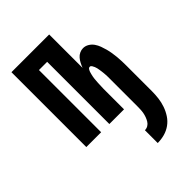

<svg xmlns="http://www.w3.org/2000/svg" viewBox="-222 -615 943 943"><g transform="rotate(-45 250.0 -143.0)"><path d="M301 234V145Q313 145 323 139Q333 133 339 123Q345 113 349 102Q353 91 355 80Q357 69 357.5 57Q358 45 358 34V-142Q358 -149 358 -155.5Q358 -162 358 -168.5Q358 -175 357.5 -182Q357 -189 356.5 -195.5Q356 -202 355 -208.5Q354 -215 353 -222Q352 -229 350.5 -235.5Q349 -242 346.5 -248Q344 -254 340 -260.5Q336 -267 330 -267Q323 -267 319 -260.5Q315 -254 313 -248Q311 -242 309.5 -235.5Q308 -229 306.5 -222Q305 -215 304.5 -208.5Q304 -202 303.5 -195.5Q303 -189 302.5 -182Q302 -175 302 -168.5Q302 -162 301.5 -155.5Q301 -149 301 -142V0H199V-432H142V0H39V-520H301V-288Q306 -301 312 -312.5Q318 -324 326.5 -334Q335 -344 347 -349.5Q359 -355 371 -355Q387 -355 401 -346.5Q415 -338 424 -325Q433 -312 438.5 -297Q444 -282 448 -267Q452 -252 454.5 -236.5Q457 -221 458.5 -205Q460 -189 460.5 -173.5Q461 -158 461 -142V34Q461 58 458 82Q455 106 447 129Q439 152 425.5 172.5Q412 193 392.5 207Q373 221 349.5 227.5Q326 234 301 234Z"/></g></svg>

Font: Iosevka Custom
Style: Bold
Weight: 700
Monospace: yes
Designer: Belleve Invis
Foundry: Belleve Invis
Version: Version 30.3.3; ttfautohint (v1.8.3)